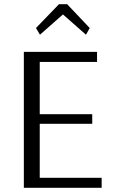

<svg xmlns="http://www.w3.org/2000/svg" viewBox="-20 -898 547 918"><path d="M301 -878 409 -764 391 -732 281 -829 171 -732 152 -764 262 -878ZM466 -48V0H94V-650H444V-602H170V-352H421V-306H170V-48Z"/></svg>

Font: Arsenal
Style: Regular
Weight: 400
Designer: Andrij Shevchenko
Foundry: Stairsfor.com
Version: Version 1.000